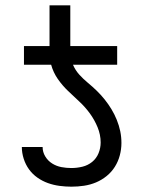

<svg xmlns="http://www.w3.org/2000/svg" viewBox="-20 -693 540 721"><path d="M248 8Q226 8 203.5 5Q181 2 160 -5.5Q139 -13 120.5 -26Q102 -39 89 -57Q76 -75 69 -97Q62 -119 62 -141H140Q140 -122 150 -105.5Q160 -89 176 -79Q192 -69 210.5 -65.5Q229 -62 248 -62Q269 -62 289.5 -67Q310 -72 326 -85Q342 -98 350 -117.5Q358 -137 358 -158Q358 -187 346.5 -215Q335 -243 317.5 -267Q300 -291 278.5 -311Q257 -331 235.5 -351.5Q214 -372 197 -396.5Q180 -421 172 -450H70V-520H166V-673H244V-520H420V-450H254Q263 -429 278 -412.5Q293 -396 310 -382Q327 -368 343 -352.5Q359 -337 373 -319.5Q387 -302 398.5 -283Q410 -264 418.5 -243Q427 -222 431.5 -200.5Q436 -179 436 -156Q436 -133 430 -110Q424 -87 411.5 -67Q399 -47 380.5 -32Q362 -17 340.5 -8Q319 1 295.5 4.5Q272 8 248 8Z"/></svg>

Font: Iosevka SS18
Style: Regular
Weight: 400
Monospace: yes
Designer: Belleve Invis
Foundry: Belleve Invis
Version: Version 25.1.1; ttfautohint (v1.8.4)